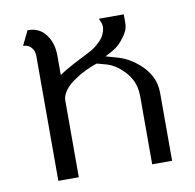

<svg xmlns="http://www.w3.org/2000/svg" viewBox="-66 -609 689 677"><g transform="rotate(-10 278.5 -271.0)"><path d="M425.8 0Q443.4 0 497.1 0Q497.1 -60.5 497.1 -242.2Q497.1 -276.4 483.4 -302.7Q469.7 -328.1 450.2 -345.7Q413.1 -379.9 371.1 -391.6Q330.1 -403.3 330.1 -403.3Q330.1 -403.3 355.5 -417Q380.9 -430.7 399.4 -457Q408.2 -467.8 414.1 -481.4Q418.9 -494.1 418.9 -508.8Q418.9 -518.6 418.9 -538.1Q396.5 -538.1 330.1 -538.1Q330.1 -538.1 336.9 -520.5Q342.8 -502.9 331.1 -478.5Q324.2 -464.8 308.6 -451.2Q293.9 -436.5 265.6 -422.9Q210.9 -395.5 186.5 -380.9Q163.1 -366.2 163.1 -366.2Q163.1 -389.6 163.1 -435.5Q163.1 -481.4 139.6 -511.7Q117.2 -542 75.2 -542Q66.4 -524.4 49.8 -490.2Q68.4 -490.2 79.1 -477.5Q89.8 -465.8 89.8 -447.3Q89.8 -297.9 89.8 0Q94.7 0 108.4 0Q122.1 0 163.1 0Q163.1 -68.4 163.1 -274.4Q163.1 -286.1 168.9 -297.9Q174.8 -309.6 183.6 -319.3Q193.4 -330.1 206.1 -338.9Q218.8 -347.7 231.4 -355.5Q255.9 -369.1 275.4 -377Q294.9 -383.8 294.9 -383.8Q294.9 -383.8 327.1 -375Q359.4 -366.2 388.7 -335.9Q404.3 -320.3 415 -297.9Q425.8 -274.4 425.8 -242.2Q425.8 -161.1 425.8 0Z"/></g></svg>

Font: BSRU BANSOMDEJ
Style: Regular
Weight: 400
Designer: Wisit Potiwat
Version: Version 1.000;PS 002.000;hotconv 1.0.70;makeotf.lib2.5.58329